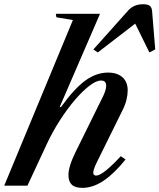

<svg xmlns="http://www.w3.org/2000/svg" viewBox="-57 -876 752 906"><path d="M331.5 10.5Q297 10.5 281.5 -4.8Q266 -20 266 -50.5Q266 -91.5 301.5 -162.5L430.5 -424Q444 -452.5 444 -471.5Q444 -496 419.5 -496Q397.5 -496 365.2 -471.5Q333 -447 296.8 -404.8Q260.5 -362.5 225.8 -308.5Q191 -254.5 164 -196.5L72.5 0H-37L287 -781.5L209 -794.5L206.5 -811H415L225 -372L230.5 -370.5Q293.5 -458 345.5 -495.8Q397.5 -533.5 453 -533.5Q495.5 -533.5 520.5 -511.8Q545.5 -490 545.5 -449.5Q545.5 -429 540 -405.8Q534.5 -382.5 521.5 -356.5L400 -110.5Q383 -75 383 -61.5Q383 -47.5 397 -47.5Q413 -47.5 442.5 -71.2Q472 -95 513 -139L535.5 -123.5Q482 -57 431.8 -23.2Q381.5 10.5 331.5 10.5ZM404.5 -628.5 383.5 -642.5 547 -825.5Q573.5 -856 618 -856Q641 -856 650 -848.2Q659 -840.5 660.5 -825.5L675.5 -643L648 -628.5L581 -764.5Z"/></svg>

Font: Libre Caslon Text Medium Italic
Style: Regular
Weight: 500
Italic angle: -22.583°
Designer: Pablo Impallari, Rodrigo Fuenzalida, Katja Schimmel
Foundry: Pablo Impallari, Rodrigo Fuenzalida
Version: Version 2.000